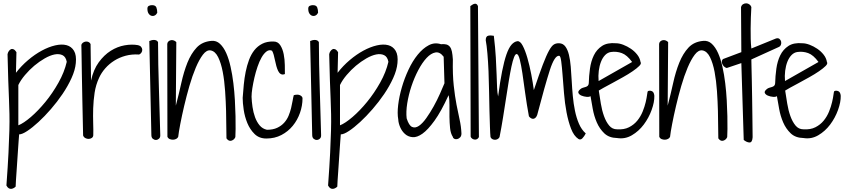

<svg xmlns="http://www.w3.org/2000/svg" viewBox="-20 -852 5201 1181"><path d="M19.5 289.1Q28.3 168 32.2 87.9Q36.1 7.8 37.6 -49.3Q39.1 -106.4 38.1 -150.4Q37.1 -194.3 35.2 -243.7Q33.2 -293 30.8 -356.9Q28.3 -420.9 26.4 -518.6Q28.3 -529.3 34.2 -537.6Q40 -545.9 47.4 -549.3Q54.7 -552.7 63.5 -548.8Q72.3 -544.9 81.1 -531.2L78.1 -404.3Q111.3 -447.3 152.8 -482.4Q194.3 -517.6 236.8 -540.5Q279.3 -563.5 319.3 -572.8Q359.4 -582 389.2 -574.2Q418.9 -566.4 435.1 -539.6Q451.2 -512.7 446.3 -463.9Q442.4 -420.9 419.9 -371.6Q397.5 -322.3 364.7 -273.9Q332 -225.6 293 -180.7Q253.9 -135.7 216.8 -101.6Q179.7 -67.4 147.9 -46.4Q116.2 -25.4 97.7 -25.4Q96.7 -11.7 94.7 13.2Q92.8 38.1 90.8 69.8Q88.9 101.6 86.4 135.7Q84 169.9 82 201.2Q80.1 232.4 78.1 257.8Q76.2 283.2 76.2 295.9Q71.3 300.8 64.5 304.7Q57.6 308.6 49.8 309.6Q42 310.5 34.2 306.2Q26.4 301.8 19.5 289.1ZM92.8 -81.1Q125 -93.8 169.9 -132.3Q214.8 -170.9 259.3 -225.1Q303.7 -279.3 339.8 -343.8Q376 -408.2 390.6 -471.7Q384.8 -502.9 364.3 -512.7Q343.8 -522.5 315.9 -517.1Q288.1 -511.7 254.9 -492.7Q221.7 -473.6 190.9 -447.8Q160.2 -421.9 133.8 -390.6Q107.4 -359.4 92.8 -329.1Z M491.2 -18.6Q488.3 -153.3 486.3 -247.1Q484.4 -340.8 483.4 -402.3Q482.4 -463.9 481.9 -498.5Q481.4 -533.2 481 -549.8Q480.5 -566.4 480.5 -569.8Q480.5 -573.2 480.5 -574.2Q481.4 -583 489.3 -588.9Q497.1 -594.7 506.3 -596.2Q515.6 -597.7 524.4 -593.8Q533.2 -589.8 537.1 -581.1L540 -356.4Q554.7 -423.8 587.4 -468.8Q620.1 -513.7 661.1 -539.6Q702.1 -565.4 746.6 -573.2Q791 -581.1 829.1 -574.2Q841.8 -571.3 848.1 -563.5Q854.5 -555.7 855 -546.4Q855.5 -537.1 850.1 -528.8Q844.7 -520.5 835.9 -516.6Q792 -519.5 753.4 -509.3Q714.8 -499 683.1 -479Q651.4 -459 627.4 -431.6Q603.5 -404.3 589.8 -374Q569.3 -330.1 562 -281.7Q554.7 -233.4 553.2 -185.5Q551.8 -137.7 553.2 -94.7Q554.7 -51.8 553.7 -19.5Q552.7 -8.8 544.4 -3.4Q536.1 2 525.9 2.4Q515.6 2.9 505.4 -2.4Q495.1 -7.8 491.2 -18.6Z M898.4 -599.6Q904.3 -602.5 912.1 -604.5Q919.9 -606.4 927.2 -606.4Q934.6 -606.4 941.4 -603.5Q948.2 -600.6 952.1 -592.8Q952.1 -529.3 953.6 -455.6Q955.1 -381.8 957.5 -306.2Q960 -230.5 961.9 -157.2Q963.9 -84 965.8 -21.5Q966.8 -6.8 958 1Q949.2 8.8 939 8.8Q928.7 8.8 919.9 1.5Q911.1 -5.9 911.1 -21.5ZM886.7 -798.8Q886.7 -811.5 895.5 -815.9Q904.3 -820.3 915 -820.3Q936.5 -820.3 941.9 -806.2Q947.3 -792 947.3 -773.4Q941.4 -761.7 931.6 -756.8Q921.9 -752 911.6 -754.9Q901.4 -757.8 894 -768.6Q886.7 -779.3 886.7 -798.8Z M1008.8 -582Q1009.8 -591.8 1016.6 -597.7Q1023.4 -603.5 1032.2 -605Q1041 -606.4 1049.8 -603Q1058.6 -599.6 1064.5 -592.8L1061.5 -202.1Q1080.1 -272.5 1095.2 -341.3Q1110.4 -410.2 1132.8 -466.3Q1155.3 -522.5 1189.5 -559.1Q1223.6 -595.7 1280.3 -600.6Q1310.5 -603.5 1333 -582.5Q1355.5 -561.5 1371.6 -525.4Q1387.7 -489.3 1398.4 -440.9Q1409.2 -392.6 1415.5 -340.3Q1421.9 -288.1 1424.8 -235.4Q1427.7 -182.6 1428.7 -137.7Q1429.7 -92.8 1429.2 -58.6Q1428.7 -24.4 1427.7 -8.8Q1420.9 7.8 1403.8 13.2Q1386.7 18.6 1373 -1Q1372.1 -19.5 1372.1 -64.9Q1372.1 -110.4 1370.6 -168.9Q1369.1 -227.5 1364.7 -291.5Q1360.4 -355.5 1350.1 -409.7Q1339.8 -463.9 1321.8 -500.5Q1303.7 -537.1 1275.4 -542Q1251 -545.9 1228 -515.6Q1205.1 -485.4 1184.1 -435.5Q1163.1 -385.7 1145 -323.2Q1127 -260.7 1112.8 -200.2Q1098.6 -139.6 1088.9 -88.9Q1079.1 -38.1 1076.2 -10.7Q1073.2 -2.9 1064.5 2Q1055.7 6.8 1045.4 7.3Q1035.2 7.8 1024.9 3.9Q1014.6 0 1009.8 -10.7Z M1472.7 -250Q1475.6 -290 1479.5 -331.1Q1483.4 -372.1 1491.2 -410.6Q1499 -449.2 1511.7 -483.4Q1524.4 -517.6 1544.4 -543Q1564.5 -568.4 1593.3 -583Q1622.1 -597.7 1662.1 -596.7Q1689.5 -596.7 1704.1 -573.7Q1718.8 -550.8 1725.1 -518.6Q1731.4 -486.3 1731.9 -452.1Q1732.4 -418 1732.4 -396.5Q1717.8 -390.6 1707.5 -396.5Q1697.3 -402.3 1690.9 -415.5Q1684.6 -428.7 1679.7 -446.3Q1674.8 -463.9 1671.4 -481.4Q1668 -499 1663.6 -514.6Q1659.2 -530.3 1653.3 -540Q1635.7 -547.9 1619.1 -535.2Q1602.5 -522.5 1588.9 -498.5Q1575.2 -474.6 1564 -441.4Q1552.7 -408.2 1544.9 -374.5Q1537.1 -340.8 1532.2 -309.6Q1527.3 -278.3 1527.3 -256.8Q1528.3 -227.5 1533.2 -193.8Q1538.1 -160.2 1548.8 -130.9Q1559.6 -101.6 1577.1 -80.6Q1594.7 -59.6 1622.1 -53.7Q1659.2 -53.7 1685.1 -65.9Q1710.9 -78.1 1728 -97.2Q1745.1 -116.2 1754.9 -139.6Q1764.6 -163.1 1770.5 -187Q1776.4 -210.9 1779.8 -231.9Q1783.2 -252.9 1787.1 -266.6Q1812.5 -273.4 1826.7 -265.6Q1840.8 -257.8 1840.8 -247.1Q1840.8 -202.1 1825.2 -157.7Q1809.6 -113.3 1780.8 -78.1Q1752 -43 1710.9 -21.5Q1669.9 0 1618.2 0Q1574.2 0 1545.9 -27.8Q1517.6 -55.7 1501.5 -94.7Q1485.4 -133.8 1479 -176.8Q1472.7 -219.7 1472.7 -250Z M1887.7 -599.6Q1893.6 -602.5 1901.4 -604.5Q1909.2 -606.4 1916.5 -606.4Q1923.8 -606.4 1930.7 -603.5Q1937.5 -600.6 1941.4 -592.8Q1941.4 -529.3 1942.9 -455.6Q1944.3 -381.8 1946.8 -306.2Q1949.2 -230.5 1951.2 -157.2Q1953.1 -84 1955.1 -21.5Q1956.1 -6.8 1947.3 1Q1938.5 8.8 1928.2 8.8Q1918 8.8 1909.2 1.5Q1900.4 -5.9 1900.4 -21.5ZM1876 -798.8Q1876 -811.5 1884.8 -815.9Q1893.6 -820.3 1904.3 -820.3Q1925.8 -820.3 1931.2 -806.2Q1936.5 -792 1936.5 -773.4Q1930.7 -761.7 1920.9 -756.8Q1911.1 -752 1900.9 -754.9Q1890.6 -757.8 1883.3 -768.6Q1876 -779.3 1876 -798.8Z M1998 289.1Q2006.8 168 2010.7 87.9Q2014.6 7.8 2016.1 -49.3Q2017.6 -106.4 2016.6 -150.4Q2015.6 -194.3 2013.7 -243.7Q2011.7 -293 2009.3 -356.9Q2006.8 -420.9 2004.9 -518.6Q2006.8 -529.3 2012.7 -537.6Q2018.6 -545.9 2025.9 -549.3Q2033.2 -552.7 2042 -548.8Q2050.8 -544.9 2059.6 -531.2L2056.6 -404.3Q2089.8 -447.3 2131.3 -482.4Q2172.9 -517.6 2215.3 -540.5Q2257.8 -563.5 2297.9 -572.8Q2337.9 -582 2367.7 -574.2Q2397.5 -566.4 2413.6 -539.6Q2429.7 -512.7 2424.8 -463.9Q2420.9 -420.9 2398.4 -371.6Q2376 -322.3 2343.3 -273.9Q2310.5 -225.6 2271.5 -180.7Q2232.4 -135.7 2195.3 -101.6Q2158.2 -67.4 2126.5 -46.4Q2094.7 -25.4 2076.2 -25.4Q2075.2 -11.7 2073.2 13.2Q2071.3 38.1 2069.3 69.8Q2067.4 101.6 2064.9 135.7Q2062.5 169.9 2060.5 201.2Q2058.6 232.4 2056.6 257.8Q2054.7 283.2 2054.7 295.9Q2049.8 300.8 2043 304.7Q2036.1 308.6 2028.3 309.6Q2020.5 310.5 2012.7 306.2Q2004.9 301.8 1998 289.1ZM2071.3 -81.1Q2103.5 -93.8 2148.4 -132.3Q2193.4 -170.9 2237.8 -225.1Q2282.2 -279.3 2318.4 -343.8Q2354.5 -408.2 2369.1 -471.7Q2363.3 -502.9 2342.8 -512.7Q2322.3 -522.5 2294.4 -517.1Q2266.6 -511.7 2233.4 -492.7Q2200.2 -473.6 2169.4 -447.8Q2138.7 -421.9 2112.3 -390.6Q2085.9 -359.4 2071.3 -329.1Z M2765.6 -9.8Q2752 -30.3 2748.5 -63.5Q2745.1 -96.7 2744.6 -133.3Q2744.1 -169.9 2744.6 -205.6Q2745.1 -241.2 2739.3 -266.6Q2693.4 -166 2652.8 -109.9Q2612.3 -53.7 2578.6 -29.8Q2544.9 -5.9 2517.6 -8.3Q2490.2 -10.7 2471.2 -27.8Q2452.1 -44.9 2441.4 -69.8Q2430.7 -94.7 2429.7 -117.2Q2422.9 -154.3 2429.2 -206.5Q2435.5 -258.8 2451.7 -314.5Q2467.8 -370.1 2492.7 -423.3Q2517.6 -476.6 2549.3 -515.6Q2581.1 -554.7 2617.2 -573.7Q2653.3 -592.8 2692.4 -580.1Q2711.9 -582 2725.1 -578.6Q2738.3 -575.2 2747.1 -564.5Q2755.9 -553.7 2759.8 -534.7Q2763.7 -515.6 2765.6 -486.3Q2763.7 -391.6 2771 -325.2Q2778.3 -258.8 2788.1 -208Q2797.9 -157.2 2807.1 -116.2Q2816.4 -75.2 2818.4 -31.2Q2818.4 -15.6 2810.5 -7.3Q2802.7 1 2793 3.4Q2783.2 5.9 2774.9 2Q2766.6 -2 2765.6 -9.8ZM2709 -502.9Q2685.5 -534.2 2658.2 -529.3Q2630.9 -524.4 2604 -495.6Q2577.1 -466.8 2552.7 -420.4Q2528.3 -374 2510.7 -321.3Q2493.2 -268.6 2484.9 -216.3Q2476.6 -164.1 2481.4 -124Q2495.1 -80.1 2514.6 -71.3Q2534.2 -62.5 2556.6 -77.6Q2579.1 -92.8 2602.5 -126Q2626 -159.2 2647.5 -197.8Q2668.9 -236.3 2686 -274.9Q2703.1 -313.5 2713.9 -339.8Z M2873 -814.5Q2878.9 -818.4 2885.3 -822.8Q2891.6 -827.1 2898.4 -828.6Q2905.3 -830.1 2910.6 -827.1Q2916 -824.2 2919.9 -814.5L2925.8 -8.8Q2920.9 1 2913.1 4.4Q2905.3 7.8 2897.5 6.3Q2889.6 4.9 2883.3 0Q2877 -4.9 2875 -11.7Z M2997.1 -8.8Q2995.1 -28.3 2993.7 -71.8Q2992.2 -115.2 2990.7 -171.4Q2989.3 -227.5 2988.3 -291Q2987.3 -354.5 2984.9 -413.6Q2982.4 -472.7 2978 -523.4Q2973.6 -574.2 2967.8 -604.5Q2967.8 -628.9 2982.9 -632.3Q2998 -635.7 3017.6 -631.8Q3026.4 -558.6 3029.8 -499Q3033.2 -439.5 3034.7 -393.1Q3036.1 -346.7 3037.6 -313Q3039.1 -279.3 3043.9 -258.8Q3055.7 -349.6 3068.4 -413.1Q3081.1 -476.6 3095.2 -517.1Q3109.4 -557.6 3126 -576.7Q3142.6 -595.7 3162.1 -598.6Q3179.7 -600.6 3195.3 -570.8Q3210.9 -541 3224.1 -495.1Q3237.3 -449.2 3247.6 -396Q3257.8 -342.8 3263.7 -297.9Q3296.9 -396.5 3318.8 -454.1Q3340.8 -511.7 3357.4 -541.5Q3374 -571.3 3388.2 -579.1Q3402.3 -586.9 3419.9 -585.9Q3443.4 -585 3457.5 -565.9Q3471.7 -546.9 3479.5 -515.1Q3487.3 -483.4 3490.7 -441.9Q3494.1 -400.4 3496.6 -354.5Q3499 -308.6 3503.4 -261.2Q3507.8 -213.9 3516.6 -170.9Q3525.4 -127.9 3541 -91.3Q3556.6 -54.7 3583 -31.2Q3574.2 -13.7 3562.5 -1.5Q3550.8 10.7 3538.1 2.9Q3509.8 -15.6 3492.7 -60.1Q3475.6 -104.5 3464.8 -161.1Q3454.1 -217.8 3449.2 -278.8Q3444.3 -339.8 3440.4 -390.6Q3436.5 -441.4 3432.1 -474.6Q3427.7 -507.8 3419.9 -508.8Q3391.6 -512.7 3361.8 -419.9Q3332 -327.1 3284.2 -144.5Q3279.3 -131.8 3272.5 -126.5Q3265.6 -121.1 3258.8 -121.1Q3252 -121.1 3245.1 -125.5Q3238.3 -129.9 3233.4 -136.7Q3219.7 -210.9 3210.4 -279.3Q3201.2 -347.7 3193.4 -400.4Q3185.5 -453.1 3177.2 -485.4Q3168.9 -517.6 3159.2 -519.5Q3150.4 -521.5 3142.1 -500.5Q3133.8 -479.5 3126 -442.9Q3118.2 -406.2 3109.9 -356Q3101.6 -305.7 3092.8 -248Q3084 -190.4 3074.2 -129.4Q3064.5 -68.4 3052.7 -8.8Q3048.8 -1 3041 3.4Q3033.2 7.8 3024.9 7.8Q3016.6 7.8 3008.8 3.9Q3001 0 2997.1 -8.8Z M3612.3 -260.7Q3605.5 -254.9 3588.4 -256.3Q3571.3 -257.8 3557.1 -263.7Q3543 -269.5 3538.1 -279.8Q3533.2 -290 3549.8 -303.7Q3556.6 -309.6 3564.9 -312Q3573.2 -314.5 3581.5 -316.9Q3589.8 -319.3 3595.2 -324.2Q3600.6 -329.1 3601.6 -339.8Q3602.5 -383.8 3608.9 -429.7Q3615.2 -475.6 3632.8 -511.7Q3650.4 -547.9 3683.1 -569.3Q3715.8 -590.8 3769.5 -585.9Q3789.1 -585.9 3813.5 -576.7Q3837.9 -567.4 3860.4 -552.2Q3882.8 -537.1 3899.4 -516.1Q3916 -495.1 3919.9 -470.7Q3926.8 -460.9 3912.1 -446.3Q3897.5 -431.6 3871.1 -413.6Q3844.7 -395.5 3811.5 -377Q3778.3 -358.4 3747.6 -341.8Q3716.8 -325.2 3693.4 -312.5Q3669.9 -299.8 3663.1 -294.9Q3668.9 -256.8 3675.8 -214.8Q3682.6 -172.9 3695.3 -137.7Q3708 -102.5 3727.1 -79.6Q3746.1 -56.6 3775.4 -56.6Q3818.4 -53.7 3849.1 -69.3Q3879.9 -85 3900.4 -110.4Q3920.9 -135.7 3933.1 -166Q3945.3 -196.3 3951.7 -223.6Q3958 -251 3960.4 -270Q3962.9 -289.1 3964.8 -291Q3975.6 -296.9 3989.3 -291.5Q4002.9 -286.1 4004.9 -262.7Q4005.9 -224.6 3988.3 -175.8Q3970.7 -127 3939.9 -85.9Q3909.2 -44.9 3866.7 -20Q3824.2 4.9 3776.4 -2.9Q3726.6 -3.9 3697.3 -31.7Q3668 -59.6 3650.9 -99.1Q3633.8 -138.7 3626 -182.6Q3618.2 -226.6 3612.3 -260.7ZM3868.2 -470.7Q3836.9 -513.7 3804.7 -525.4Q3772.5 -537.1 3738.3 -532.2Q3717.8 -529.3 3702.1 -513.2Q3686.5 -497.1 3676.8 -472.2Q3667 -447.3 3663.1 -416.5Q3659.2 -385.7 3662.1 -353.5Z M4034.2 -582Q4035.2 -591.8 4042 -597.7Q4048.8 -603.5 4057.6 -605Q4066.4 -606.4 4075.2 -603Q4084 -599.6 4089.8 -592.8L4086.9 -202.1Q4105.5 -272.5 4120.6 -341.3Q4135.7 -410.2 4158.2 -466.3Q4180.7 -522.5 4214.8 -559.1Q4249 -595.7 4305.7 -600.6Q4335.9 -603.5 4358.4 -582.5Q4380.9 -561.5 4397 -525.4Q4413.1 -489.3 4423.8 -440.9Q4434.6 -392.6 4440.9 -340.3Q4447.3 -288.1 4450.2 -235.4Q4453.1 -182.6 4454.1 -137.7Q4455.1 -92.8 4454.6 -58.6Q4454.1 -24.4 4453.1 -8.8Q4446.3 7.8 4429.2 13.2Q4412.1 18.6 4398.4 -1Q4397.5 -19.5 4397.5 -64.9Q4397.5 -110.4 4396 -168.9Q4394.5 -227.5 4390.1 -291.5Q4385.7 -355.5 4375.5 -409.7Q4365.2 -463.9 4347.2 -500.5Q4329.1 -537.1 4300.8 -542Q4276.4 -545.9 4253.4 -515.6Q4230.5 -485.4 4209.5 -435.5Q4188.5 -385.7 4170.4 -323.2Q4152.3 -260.7 4138.2 -200.2Q4124 -139.6 4114.3 -88.9Q4104.5 -38.1 4101.6 -10.7Q4098.6 -2.9 4089.8 2Q4081.1 6.8 4070.8 7.3Q4060.5 7.8 4050.3 3.9Q4040 0 4035.2 -10.7Z M4540 -463.9 4450.2 -433.6Q4439.5 -436.5 4432.1 -444.3Q4424.8 -452.1 4421.9 -460.9Q4418.9 -469.7 4420.4 -477.5Q4421.9 -485.4 4428.7 -489.3L4540 -531.2L4538.1 -807.6Q4541 -820.3 4550.8 -826.2Q4560.5 -832 4570.8 -831.5Q4581.1 -831.1 4589.8 -824.7Q4598.6 -818.4 4601.6 -808.6Q4599.6 -778.3 4598.6 -744.6Q4597.7 -710.9 4597.2 -677.2Q4596.7 -643.6 4597.7 -611.8Q4598.6 -580.1 4601.6 -553.7L4752.9 -615.2Q4766.6 -619.1 4774.4 -612.8Q4782.2 -606.4 4784.7 -596.2Q4787.1 -585.9 4783.2 -576.2Q4779.3 -566.4 4769.5 -562.5L4601.6 -486.3Q4601.6 -476.6 4602.5 -439.9Q4603.5 -403.3 4604.5 -353.5Q4605.5 -303.7 4606.4 -247.1Q4607.4 -190.4 4607.9 -140.6Q4608.4 -90.8 4608.9 -54.2Q4609.4 -17.6 4609.4 -7.8Q4607.4 24.4 4590.8 24.4Q4574.2 24.4 4554.7 8.8Z M4758.8 -260.7Q4752 -254.9 4734.9 -256.3Q4717.8 -257.8 4703.6 -263.7Q4689.5 -269.5 4684.6 -279.8Q4679.7 -290 4696.3 -303.7Q4703.1 -309.6 4711.4 -312Q4719.7 -314.5 4728 -316.9Q4736.3 -319.3 4741.7 -324.2Q4747.1 -329.1 4748 -339.8Q4749 -383.8 4755.4 -429.7Q4761.7 -475.6 4779.3 -511.7Q4796.9 -547.9 4829.6 -569.3Q4862.3 -590.8 4916 -585.9Q4935.5 -585.9 4960 -576.7Q4984.4 -567.4 5006.8 -552.2Q5029.3 -537.1 5045.9 -516.1Q5062.5 -495.1 5066.4 -470.7Q5073.2 -460.9 5058.6 -446.3Q5043.9 -431.6 5017.6 -413.6Q4991.2 -395.5 4958 -377Q4924.8 -358.4 4894 -341.8Q4863.3 -325.2 4839.8 -312.5Q4816.4 -299.8 4809.6 -294.9Q4815.4 -256.8 4822.3 -214.8Q4829.1 -172.9 4841.8 -137.7Q4854.5 -102.5 4873.5 -79.6Q4892.6 -56.6 4921.9 -56.6Q4964.8 -53.7 4995.6 -69.3Q5026.4 -85 5046.9 -110.4Q5067.4 -135.7 5079.6 -166Q5091.8 -196.3 5098.1 -223.6Q5104.5 -251 5106.9 -270Q5109.4 -289.1 5111.3 -291Q5122.1 -296.9 5135.7 -291.5Q5149.4 -286.1 5151.4 -262.7Q5152.3 -224.6 5134.8 -175.8Q5117.2 -127 5086.4 -85.9Q5055.7 -44.9 5013.2 -20Q4970.7 4.9 4922.9 -2.9Q4873 -3.9 4843.8 -31.7Q4814.5 -59.6 4797.4 -99.1Q4780.3 -138.7 4772.5 -182.6Q4764.6 -226.6 4758.8 -260.7ZM5014.6 -470.7Q4983.4 -513.7 4951.2 -525.4Q4918.9 -537.1 4884.8 -532.2Q4864.3 -529.3 4848.6 -513.2Q4833 -497.1 4823.2 -472.2Q4813.5 -447.3 4809.6 -416.5Q4805.7 -385.7 4808.6 -353.5Z"/></svg>

Font: Shadows Into Light Two
Style: Regular
Weight: 400
Designer: Kimberly Geswein
Foundry: Kimberly Geswein
Version: Version 1.003 2012